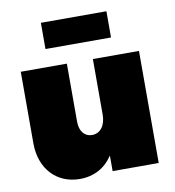

<svg xmlns="http://www.w3.org/2000/svg" viewBox="-85 -838 842 923"><g transform="rotate(-10 336.0 -376.0)"><path d="M496 -762H176V-634H496ZM392 -547V-276C392 -223 366 -188 325 -188C289 -188 265 -217 265 -263V-547H40V-198C40 -72 119 10 231 10C301 10 356 -21 392 -76V0H617V-547Z"/></g></svg>

Font: Montserrat-Arabic Black
Style: Regular
Weight: 900
Designer: Mohamed Gaber
Foundry: Kief Type Foundry
Version: Version 5.008;PS 005.008;hotconv 1.0.88;makeotf.lib2.5.64775